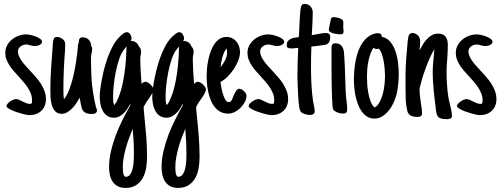

<svg xmlns="http://www.w3.org/2000/svg" viewBox="-20 -566 2490 955"><path d="M189 -357.9Q189 -352.1 184.8 -348.1Q180.7 -344.2 174.8 -341.6Q168.9 -338.9 162.8 -337.9Q156.7 -336.9 152.8 -336.9Q147 -336.9 141.6 -338.1Q136.2 -339.4 130.9 -340.8Q125.5 -342.3 120.6 -343.5Q115.7 -344.7 110.4 -344.7Q103 -344.7 95.7 -342.3Q88.4 -339.8 82.5 -335.4Q76.7 -331.1 73 -324.7Q69.3 -318.4 69.3 -310.5Q69.3 -298.8 74.2 -287.4Q79.1 -275.9 87.2 -264.2Q95.2 -252.4 105.7 -240.5Q116.2 -228.5 127.9 -216.3Q142.1 -200.7 156.5 -184.6Q170.9 -168.5 182.4 -150.9Q193.8 -133.3 201.2 -113.8Q208.5 -94.2 208.5 -72.8Q208.5 -54.2 202.4 -39.6Q196.3 -24.9 185.3 -14.6Q174.3 -4.4 158.9 1.2Q143.6 6.8 125.5 6.8Q120.6 6.8 110.6 4.9Q100.6 2.9 87.9 -0.7Q75.2 -4.4 61.8 -8.8Q48.3 -13.2 37.4 -18.3Q26.4 -23.4 19.3 -28.6Q12.2 -33.7 12.2 -38.1Q12.2 -43.9 17.6 -50Q22.9 -56.2 30.3 -61.3Q37.6 -66.4 45.7 -69.8Q53.7 -73.2 59.1 -73.2Q66.4 -73.2 74.5 -69.8Q82.5 -66.4 90.8 -62Q100.1 -57.1 109.6 -53.2Q119.1 -49.3 129.4 -49.3Q137.2 -49.3 138.4 -54.7Q139.6 -60.1 139.6 -66.9Q139.6 -84 133.8 -99.4Q127.9 -114.7 118.7 -129.4Q109.4 -144 97.2 -158Q85 -171.9 72.8 -185.5Q60.1 -199.2 48.1 -212.9Q36.1 -226.6 26.9 -241Q17.6 -255.4 12 -270.5Q6.3 -285.6 6.3 -302.7Q6.3 -323.7 15.6 -340.6Q24.9 -357.4 39.8 -369.6Q54.7 -381.8 73.5 -388.4Q92.3 -395 111.3 -395Q117.7 -395 130.9 -392.3Q144 -389.6 156.7 -384.8Q169.4 -379.9 179.2 -373Q189 -366.2 189 -357.9Z M438.5 -322.3Q438.5 -317.4 437.5 -312Q436.5 -306.6 435.5 -302.2Q434.6 -296.9 433.6 -292.2Q432.6 -287.6 432.6 -283.2Q432.6 -237.8 434.3 -192.1Q436 -146.5 443.8 -100.6Q446.3 -83 449.7 -66.4Q453.1 -49.8 457.5 -32.7L458.5 -29.8V-30.8Q460 -27.3 461.2 -23.7Q462.4 -20 462.4 -16.1Q462.4 -10.7 459.7 -7.3Q457 -3.9 453.1 -2Q449.2 0 444.6 0.5Q439.9 1 436 1Q419.9 1 410.4 -2.7Q400.9 -6.3 395 -12.9Q389.2 -19.5 386.5 -28.8Q383.8 -38.1 381.8 -49.3L380.4 -58.1Q378.4 -64.9 377.9 -72.8Q377.4 -76.7 377.2 -76.4Q377 -76.2 376.5 -80.1Q369.6 -67.9 360.6 -54Q351.6 -40 340.1 -28.1Q328.6 -16.1 315.4 -8.1Q302.2 0 287.1 0Q266.1 0 254.6 -12.7Q243.2 -25.4 237.8 -43.7Q232.4 -62 231.4 -81.8Q230.5 -101.6 230.5 -116.2Q230.5 -171.9 234.1 -226.6Q237.8 -281.2 242.2 -336.4Q242.2 -337.9 242.4 -340.3Q242.7 -342.8 242.7 -344.2Q243.2 -351.1 243.7 -356.9Q244.1 -362.8 246.1 -368.2V-367.7Q248 -375.5 251.7 -378.9Q255.4 -382.3 263.2 -382.3Q270.5 -382.3 277.8 -379.6Q285.2 -377 291 -372.3Q296.9 -367.7 300.5 -361.3Q304.2 -355 304.2 -347.2Q304.2 -343.3 304.2 -337.9Q304.2 -332.5 303.7 -328.6Q303.7 -325.2 303.5 -320.1Q303.2 -314.9 303.2 -311.5Q299.3 -264.6 297.4 -218.5Q295.4 -172.4 295.4 -125Q295.4 -111.8 295.7 -98.6Q295.9 -85.4 298.3 -72.3Q314.5 -92.8 326.2 -124.8Q337.9 -156.7 345.9 -192.6Q354 -228.5 359.1 -263.9Q364.3 -299.3 366.7 -326.7Q366.7 -328.1 366.9 -330.1Q367.2 -332 367.2 -333.5Q367.7 -338.9 368.2 -343.8Q368.7 -348.6 371.6 -353Q371.6 -357.4 372.1 -362.3Q372.6 -367.2 374.5 -371.3Q376.5 -375.5 380.1 -377.9Q383.8 -380.4 390.6 -380.4Q410.2 -380.4 421.4 -368.4Q432.6 -356.4 433.6 -337.9Q436 -334 437.3 -330.3Q438.5 -326.7 438.5 -322.3Z M743.2 -121.1Q743.2 -116.2 740.5 -109.6Q737.8 -103 733.6 -95.9Q729.5 -88.9 724.6 -81.5Q719.7 -74.2 715.3 -68.4L708 -58.1L700.7 -45.4L694.3 -33.7Q694.8 -23.9 695.8 -12.7Q696.8 -1.5 697.8 8.8Q703.1 59.1 707.3 111.3Q711.4 163.6 711.4 213.9Q711.4 240.7 707 268.3Q702.6 295.9 690.7 318.1Q678.7 340.3 657.7 354.5Q636.7 368.7 604 368.7Q581.5 368.7 565.9 360.4Q550.3 352.1 540.8 338.1Q531.2 324.2 526.9 305.7Q522.5 287.1 522.5 267.1Q522.5 227.5 531.7 187Q541 146.5 555.9 106.9Q570.8 67.4 589.8 29.5Q608.9 -8.3 628.4 -43Q628.4 -43.9 628.4 -45.2Q628.4 -46.4 627.9 -49.3Q621.6 -37.6 613.5 -25.1Q605.5 -12.7 595.5 -2.9Q585.4 6.8 573.5 13.2Q561.5 19.5 546.9 19.5Q526.4 19.5 512.7 9.8Q499 0 491 -15.1Q482.9 -30.3 479.5 -48.3Q476.1 -66.4 476.1 -82.5Q476.1 -101.1 478.3 -119.1Q480.5 -137.2 483.4 -154.3Q488.3 -181.6 495.8 -213.6Q503.4 -245.6 514.6 -277.1Q525.9 -308.6 540.8 -336.4Q555.7 -364.3 575.7 -383.8L579.6 -387.2Q585.9 -393.6 594.2 -399.7Q602.5 -405.8 611.3 -405.8Q616.7 -405.8 620.8 -402.8Q625 -399.9 627.9 -395.3Q630.9 -390.6 632.6 -385.3Q634.3 -379.9 634.3 -375Q634.3 -369.1 629.9 -362.3H630.9Q660.6 -362.3 670.9 -335Q676.3 -330.1 679 -323.2Q681.6 -316.4 681.6 -308.6Q681.6 -304.7 681.2 -300Q680.7 -295.4 679.7 -291.5Q678.7 -287.1 678.2 -283.2Q677.7 -279.3 677.7 -275.9Q677.7 -264.6 678.2 -248Q678.7 -231.4 679.7 -213.4Q680.7 -195.3 681.9 -178Q683.1 -160.6 684.1 -147.9Q687.5 -152.3 692.1 -155.8Q696.8 -159.2 703.1 -159.2Q708.5 -159.2 715.6 -155.3Q722.7 -151.4 728.8 -145.5Q734.9 -139.6 739 -133.1Q743.2 -126.5 743.2 -121.1ZM608.9 -322.3Q608.9 -325.2 609.1 -328.6Q609.4 -332 610.4 -335.9L606.9 -331.5Q603 -327.1 599.6 -323.2Q596.2 -319.3 593.3 -314.9Q580.6 -296.4 571 -266.8Q561.5 -237.3 555.2 -204.8Q548.8 -172.4 545.7 -141.1Q542.5 -109.9 542.5 -87.4Q542.5 -76.2 543 -64.9Q543.5 -53.7 547.9 -43Q554.7 -50.3 559.1 -58.8Q563.5 -67.4 567.4 -76.7Q578.1 -100.6 585.9 -132.3Q593.8 -164.1 598.6 -197.8Q603.5 -231.4 606 -263.9Q608.4 -296.4 608.9 -322.3ZM646 199.2Q646 166 644.5 137Q643.1 107.9 640.1 74.7Q631.3 95.7 622.3 119.9Q613.3 144 606.4 168.7Q599.6 193.4 595.2 217.8Q590.8 242.2 590.8 264.2V267.6Q590.8 278.8 592.3 291.7Q593.8 304.7 601.6 313H606.9Q616.7 313 623.3 306.4Q629.9 299.8 634.3 289.6Q638.7 279.3 641.1 266.6Q643.6 253.9 644.5 241.2Q645.5 228.5 645.8 217.3Q646 206.1 646 199.2Z M1004.4 -121.1Q1004.4 -116.2 1001.7 -109.6Q999 -103 994.9 -95.9Q990.7 -88.9 985.8 -81.5Q981 -74.2 976.6 -68.4L969.2 -58.1L961.9 -45.4L955.6 -33.7Q956.1 -23.9 957 -12.7Q958 -1.5 959 8.8Q964.4 59.1 968.5 111.3Q972.7 163.6 972.7 213.9Q972.7 240.7 968.3 268.3Q963.9 295.9 951.9 318.1Q939.9 340.3 918.9 354.5Q897.9 368.7 865.2 368.7Q842.8 368.7 827.1 360.4Q811.5 352.1 802 338.1Q792.5 324.2 788.1 305.7Q783.7 287.1 783.7 267.1Q783.7 227.5 793 187Q802.2 146.5 817.1 106.9Q832 67.4 851.1 29.5Q870.1 -8.3 889.6 -43Q889.6 -43.9 889.6 -45.2Q889.6 -46.4 889.2 -49.3Q882.8 -37.6 874.8 -25.1Q866.7 -12.7 856.7 -2.9Q846.7 6.8 834.7 13.2Q822.8 19.5 808.1 19.5Q787.6 19.5 773.9 9.8Q760.3 0 752.2 -15.1Q744.1 -30.3 740.7 -48.3Q737.3 -66.4 737.3 -82.5Q737.3 -101.1 739.5 -119.1Q741.7 -137.2 744.6 -154.3Q749.5 -181.6 757.1 -213.6Q764.6 -245.6 775.9 -277.1Q787.1 -308.6 802 -336.4Q816.9 -364.3 836.9 -383.8L840.8 -387.2Q847.2 -393.6 855.5 -399.7Q863.8 -405.8 872.6 -405.8Q877.9 -405.8 882.1 -402.8Q886.2 -399.9 889.2 -395.3Q892.1 -390.6 893.8 -385.3Q895.5 -379.9 895.5 -375Q895.5 -369.1 891.1 -362.3H892.1Q921.9 -362.3 932.1 -335Q937.5 -330.1 940.2 -323.2Q942.9 -316.4 942.9 -308.6Q942.9 -304.7 942.4 -300Q941.9 -295.4 940.9 -291.5Q939.9 -287.1 939.5 -283.2Q939 -279.3 939 -275.9Q939 -264.6 939.5 -248Q939.9 -231.4 940.9 -213.4Q941.9 -195.3 943.1 -178Q944.3 -160.6 945.3 -147.9Q948.7 -152.3 953.4 -155.8Q958 -159.2 964.4 -159.2Q969.7 -159.2 976.8 -155.3Q983.9 -151.4 990 -145.5Q996.1 -139.6 1000.2 -133.1Q1004.4 -126.5 1004.4 -121.1ZM870.1 -322.3Q870.1 -325.2 870.4 -328.6Q870.6 -332 871.6 -335.9L868.2 -331.5Q864.3 -327.1 860.8 -323.2Q857.4 -319.3 854.5 -314.9Q841.8 -296.4 832.3 -266.8Q822.8 -237.3 816.4 -204.8Q810.1 -172.4 806.9 -141.1Q803.7 -109.9 803.7 -87.4Q803.7 -76.2 804.2 -64.9Q804.7 -53.7 809.1 -43Q815.9 -50.3 820.3 -58.8Q824.7 -67.4 828.6 -76.7Q839.4 -100.6 847.2 -132.3Q855 -164.1 859.9 -197.8Q864.7 -231.4 867.2 -263.9Q869.6 -296.4 870.1 -322.3ZM907.2 199.2Q907.2 166 905.8 137Q904.3 107.9 901.4 74.7Q892.6 95.7 883.5 119.9Q874.5 144 867.7 168.7Q860.8 193.4 856.4 217.8Q852.1 242.2 852.1 264.2V267.6Q852.1 278.8 853.5 291.7Q855 304.7 862.8 313H868.2Q877.9 313 884.5 306.4Q891.1 299.8 895.5 289.6Q899.9 279.3 902.3 266.6Q904.8 253.9 905.8 241.2Q906.7 228.5 907 217.3Q907.2 206.1 907.2 199.2Z M1206.1 -89.4Q1206.1 -74.7 1198 -59.1Q1189.9 -43.5 1177.2 -30.5Q1164.6 -17.6 1148.2 -9.3Q1131.8 -1 1115.7 -1Q1092.8 -1 1076.2 -10Q1059.6 -19 1047.4 -34.4Q1035.2 -49.8 1027.6 -69.3Q1020 -88.9 1015.6 -109.6Q1011.2 -130.4 1009.5 -151.1Q1007.8 -171.9 1007.8 -189Q1007.8 -203.6 1009.5 -223.6Q1011.2 -243.7 1015.4 -265.1Q1019.5 -286.6 1026.9 -307.6Q1034.2 -328.6 1045.2 -345.2Q1056.2 -361.8 1071.5 -372.1Q1086.9 -382.3 1106.9 -382.3Q1122.6 -382.3 1135 -376Q1147.5 -369.6 1156 -359.1Q1164.6 -348.6 1169.2 -335Q1173.8 -321.3 1173.8 -306.6Q1173.8 -287.6 1165 -265.1Q1156.2 -242.7 1142.3 -221.7Q1128.4 -200.7 1111.1 -183.8Q1093.8 -167 1076.7 -158.2Q1077.6 -149.4 1080.6 -132.6Q1083.5 -115.7 1088.6 -99.1Q1093.8 -82.5 1100.8 -70.3Q1107.9 -58.1 1117.7 -58.1Q1122.6 -58.1 1126.2 -61Q1129.9 -64 1132.8 -68.8Q1135.7 -73.7 1137.9 -79.6Q1140.1 -85.4 1142.1 -90.8L1145 -97.7Q1146 -99.1 1146.2 -99.6Q1146.5 -100.1 1147 -101.1Q1150.4 -107.4 1153.6 -112.8Q1156.7 -118.2 1162.6 -122.1H1162.1Q1164.1 -124 1166.3 -124.3Q1168.5 -124.5 1170.4 -124.5Q1175.8 -124.5 1182.1 -121.1Q1188.5 -117.7 1193.8 -112.5Q1199.2 -107.4 1202.6 -101.3Q1206.1 -95.2 1206.1 -89.4ZM1109.4 -304.7Q1109.4 -309.6 1108.9 -314.9Q1108.4 -320.3 1106.4 -324.2Q1099.6 -315.9 1094.5 -304.4Q1089.4 -293 1085.9 -280.5Q1082.5 -268.1 1080.3 -255.4Q1078.1 -242.7 1077.1 -231.9Q1089.8 -247.1 1099.6 -266.4Q1109.4 -285.6 1109.4 -304.7Z M1393.6 -357.9Q1393.6 -352.1 1389.4 -348.1Q1385.3 -344.2 1379.4 -341.6Q1373.5 -338.9 1367.4 -337.9Q1361.3 -336.9 1357.4 -336.9Q1351.6 -336.9 1346.2 -338.1Q1340.8 -339.4 1335.4 -340.8Q1330.1 -342.3 1325.2 -343.5Q1320.3 -344.7 1314.9 -344.7Q1307.6 -344.7 1300.3 -342.3Q1293 -339.8 1287.1 -335.4Q1281.2 -331.1 1277.6 -324.7Q1273.9 -318.4 1273.9 -310.5Q1273.9 -298.8 1278.8 -287.4Q1283.7 -275.9 1291.7 -264.2Q1299.8 -252.4 1310.3 -240.5Q1320.8 -228.5 1332.5 -216.3Q1346.7 -200.7 1361.1 -184.6Q1375.5 -168.5 1387 -150.9Q1398.4 -133.3 1405.8 -113.8Q1413.1 -94.2 1413.1 -72.8Q1413.1 -54.2 1407 -39.6Q1400.9 -24.9 1389.9 -14.6Q1378.9 -4.4 1363.5 1.2Q1348.1 6.8 1330.1 6.8Q1325.2 6.8 1315.2 4.9Q1305.2 2.9 1292.5 -0.7Q1279.8 -4.4 1266.4 -8.8Q1252.9 -13.2 1241.9 -18.3Q1231 -23.4 1223.9 -28.6Q1216.8 -33.7 1216.8 -38.1Q1216.8 -43.9 1222.2 -50Q1227.5 -56.2 1234.9 -61.3Q1242.2 -66.4 1250.2 -69.8Q1258.3 -73.2 1263.7 -73.2Q1271 -73.2 1279.1 -69.8Q1287.1 -66.4 1295.4 -62Q1304.7 -57.1 1314.2 -53.2Q1323.7 -49.3 1334 -49.3Q1341.8 -49.3 1343 -54.7Q1344.2 -60.1 1344.2 -66.9Q1344.2 -84 1338.4 -99.4Q1332.5 -114.7 1323.2 -129.4Q1314 -144 1301.8 -158Q1289.6 -171.9 1277.3 -185.5Q1264.6 -199.2 1252.7 -212.9Q1240.7 -226.6 1231.4 -241Q1222.2 -255.4 1216.6 -270.5Q1210.9 -285.6 1210.9 -302.7Q1210.9 -323.7 1220.2 -340.6Q1229.5 -357.4 1244.4 -369.6Q1259.3 -381.8 1278.1 -388.4Q1296.9 -395 1315.9 -395Q1322.3 -395 1335.4 -392.3Q1348.6 -389.6 1361.3 -384.8Q1374 -379.9 1383.8 -373Q1393.6 -366.2 1393.6 -357.9Z M1545.4 -12.2Q1545.4 -6.8 1543 -3.2Q1540.5 0.5 1536.9 2.4Q1533.2 4.4 1529.1 5.1Q1524.9 5.9 1521 5.9Q1515.6 5.9 1508.5 4.6Q1501.5 3.4 1494.6 1Q1487.8 -1.5 1482.2 -5.1Q1476.6 -8.8 1473.6 -14.2Q1470.7 -19 1468.5 -32.5Q1466.3 -45.9 1464.8 -63.7Q1463.4 -81.5 1462.4 -101.8Q1461.4 -122.1 1460.7 -140.6Q1460 -159.2 1459.7 -174.1Q1459.5 -189 1459.5 -196.3Q1459.5 -230.5 1460.7 -262.5Q1461.9 -294.4 1463.4 -328.1Q1460.9 -328.1 1458.5 -327.6Q1456.1 -327.1 1453.6 -327.1Q1447.3 -326.2 1440.7 -325.7Q1434.1 -325.2 1427.2 -325.2Q1418.9 -325.2 1412.6 -328.1Q1406.2 -331.1 1406.2 -341.3Q1406.2 -353.5 1411.6 -360.8Q1417 -368.2 1425.3 -372.3Q1433.6 -376.5 1443.4 -378.2Q1453.1 -379.9 1462.4 -380.9Q1463.9 -380.9 1464.4 -381.1Q1464.8 -381.3 1466.3 -381.3Q1466.8 -387.2 1467.3 -395.8Q1467.8 -404.3 1468.3 -414.6Q1468.8 -430.7 1469.7 -449Q1470.7 -467.3 1471.7 -484.1Q1472.7 -501 1474.1 -513.9Q1475.6 -526.9 1477.1 -532.2Q1479.5 -538.6 1482.7 -542.5Q1485.8 -546.4 1494.6 -546.4Q1514.2 -546.4 1524.9 -533.7Q1535.6 -521 1535.6 -502.4Q1535.6 -481 1534.4 -459.5Q1533.2 -438 1532.2 -416L1530.8 -391.1Q1543 -392.6 1555.2 -395.5Q1566.9 -397.9 1578.9 -399.9Q1590.8 -401.9 1602.1 -401.9Q1611.8 -401.9 1617.2 -396.7Q1622.6 -391.6 1622.6 -381.8Q1622.6 -371.1 1618.7 -360.8Q1614.7 -350.6 1605 -345.2H1605.5Q1603.5 -344.2 1593.8 -342.5Q1584 -340.8 1571.5 -339.4Q1559.1 -337.9 1547.1 -336.4Q1535.2 -335 1529.3 -334.5H1528.8Q1527.8 -307.1 1527.3 -280.5Q1526.9 -253.9 1526.9 -226.6Q1526.9 -189 1529.1 -146.7Q1531.2 -104.5 1536.6 -66.4L1540.5 -44.4Q1542.5 -36.1 1543.9 -28.1Q1545.4 -20 1545.4 -12.2Z M1689 -410.6Q1689 -402.3 1685.3 -398.7Q1681.6 -395 1671.9 -395Q1667.5 -395 1658.2 -396.2Q1648.9 -397.5 1639.4 -399.9Q1629.9 -402.3 1622.8 -406.7Q1615.7 -411.1 1615.7 -417.5Q1615.7 -419.4 1617.2 -428.5Q1618.7 -437.5 1620.8 -447.8Q1623 -458 1624.8 -466.3Q1626.5 -474.6 1627.4 -475.6V-475.1Q1629.9 -479 1633.3 -480Q1636.7 -481 1640.1 -481Q1644.5 -481 1651.6 -479.7Q1658.7 -478.5 1665.8 -476.3Q1672.9 -474.1 1678.7 -470.7Q1684.6 -467.3 1686 -463.4Q1687.5 -459.5 1687.7 -452.9Q1688 -446.3 1687.5 -440.9Q1687.5 -439 1687.3 -436.3Q1687 -433.6 1687 -432.1Q1687 -429.7 1687.3 -427.2Q1687.5 -424.8 1688 -422.4Q1688.5 -419.9 1688.7 -417Q1689 -414.1 1689 -410.6ZM1707 -21.5Q1707 -10.3 1701.9 -5.6Q1696.8 -1 1685.5 -1Q1679.7 -1 1672.6 -2.4Q1665.5 -3.9 1658.7 -6.6Q1651.9 -9.3 1646 -13.2Q1640.1 -17.1 1637.2 -22Q1635.3 -24.9 1633.8 -40Q1632.3 -55.2 1631.6 -77.6Q1630.9 -100.1 1630.1 -127.9Q1629.4 -155.8 1629.2 -184.1Q1628.9 -212.4 1628.9 -239.3Q1628.9 -266.1 1628.9 -286.1V-323.7Q1628.9 -328.6 1629.2 -333.5Q1629.4 -338.4 1631.1 -342Q1632.8 -345.7 1636.5 -348.1Q1640.1 -350.6 1647 -350.6Q1668.5 -350.6 1678.5 -338.6Q1688.5 -326.7 1690.9 -306.6Q1693.4 -276.9 1694.6 -247.3Q1695.8 -217.8 1696.8 -187.5Q1697.8 -160.2 1698.5 -133.5Q1699.2 -106.9 1701.7 -80.6Q1702.1 -75.2 1702.6 -70.3Q1703.1 -65.4 1704.1 -60.5Q1705.1 -50.8 1706.1 -41.3Q1707 -31.7 1707 -21.5Z M1963.4 -200.2Q1963.4 -157.7 1956.3 -115.5Q1949.2 -73.2 1927.2 -35.6Q1920.4 -24.4 1911.6 -13.9Q1902.8 -3.4 1892.3 5.1Q1881.8 13.7 1869.4 18.8Q1856.9 23.9 1843.3 23.9Q1821.8 23.9 1805.9 13.9Q1790 3.9 1778.6 -12.5Q1767.1 -28.8 1759.5 -49.6Q1752 -70.3 1747.8 -92Q1743.7 -113.8 1741.9 -134.3Q1740.2 -154.8 1740.2 -170.4Q1740.2 -188 1741.7 -209Q1743.2 -230 1746.8 -252Q1750.5 -273.9 1756.6 -295.4Q1762.7 -316.9 1772.5 -335.7Q1782.2 -354.5 1795.9 -369.4Q1809.6 -384.3 1827.6 -393.1V-392.6Q1843.3 -400.9 1858.9 -400.9Q1868.7 -400.9 1874 -396.7Q1879.4 -392.6 1878.9 -382.8Q1905.8 -377.9 1922.4 -356.9Q1939 -335.9 1948 -308.1Q1957 -280.3 1960.2 -251Q1963.4 -221.7 1963.4 -200.2ZM1853 -322.3Q1844.7 -322.3 1837.4 -328.6Q1828.1 -314.5 1821.8 -296.1Q1815.4 -277.8 1811.8 -258.5Q1808.1 -239.3 1806.6 -219.7Q1805.2 -200.2 1805.2 -183.1Q1805.2 -168.9 1806.6 -146.7Q1808.1 -124.5 1812.3 -102.1Q1816.4 -79.6 1824 -60.1Q1831.5 -40.5 1843.8 -31.2Q1858.9 -40 1868.9 -59.3Q1878.9 -78.6 1884.8 -101.6Q1890.6 -124.5 1892.8 -147.9Q1895 -171.4 1895 -188Q1895 -200.2 1893.6 -219.7Q1892.1 -239.3 1888.7 -259.5Q1885.3 -279.8 1879.2 -297.4Q1873 -314.9 1863.8 -323.7Q1859.4 -322.3 1853 -322.3Z M2079.1 -2.4Q2079.1 8.8 2072.5 12.2Q2065.9 15.6 2056.6 15.6Q2048.3 15.6 2040.3 14.4Q2032.2 13.2 2025.1 9.8Q2018.1 6.3 2012.9 0.5Q2007.8 -5.4 2005.9 -14.6Q1999 -43.9 1998 -72Q1997.1 -100.1 1997.1 -129.9V-189.9Q1997.1 -231 2000.5 -275.1Q2003.9 -319.3 2007.8 -360.4Q2007.8 -361.8 2008.3 -363.8Q2008.8 -365.7 2008.8 -366.7Q2009.3 -372.1 2010.3 -378.4Q2011.2 -384.8 2013.4 -389.9Q2015.6 -395 2019.8 -398.4Q2023.9 -401.9 2030.8 -401.9Q2038.6 -401.9 2045.7 -398.7Q2052.7 -395.5 2058.1 -390.4Q2063.5 -385.3 2066.7 -377.9Q2069.8 -370.6 2069.8 -362.8Q2069.8 -354.5 2069.3 -344.5Q2068.8 -334.5 2067.9 -325.7Q2067.9 -323.2 2067.6 -320.3Q2067.4 -317.4 2066.9 -314.9Q2073.7 -328.6 2082.5 -343.5Q2091.3 -358.4 2102.8 -370.8Q2114.3 -383.3 2128.2 -391.1Q2142.1 -398.9 2159.2 -398.9Q2173.3 -398.9 2182.6 -394.5Q2191.9 -390.1 2197.5 -382.1Q2203.1 -374 2205.3 -363.3Q2207.5 -352.5 2207.5 -340.3Q2207.5 -323.7 2206.5 -306.9Q2205.6 -290 2204.6 -273.4Q2203.1 -256.3 2202.1 -239.7Q2201.2 -223.1 2201.2 -206.1Q2201.2 -185.5 2202.1 -163.8Q2203.1 -142.1 2205.1 -122.3Q2207 -102.5 2209.5 -86.7Q2211.9 -70.8 2214.4 -62Q2216.3 -54.7 2218.5 -45.2Q2220.7 -35.6 2222.9 -25.6Q2225.1 -15.6 2226.6 -6.3Q2228 2.9 2228 10.3Q2228 21 2219.5 23.9Q2210.9 26.9 2202.6 26.9Q2194.3 26.9 2183.8 25.6Q2173.3 24.4 2165 20Q2154.8 12.7 2151.6 -0.5Q2148.4 -13.7 2147.5 -26.4L2146 -39.6Q2144.5 -51.3 2142.1 -70.3Q2139.6 -89.4 2137.5 -112.3Q2135.3 -135.3 2133.8 -159.9Q2132.3 -184.6 2132.3 -208Q2132.3 -229 2134 -248.5Q2135.7 -268.1 2137.7 -288.1Q2138.7 -298.3 2139.2 -304.7Q2139.6 -311 2140.6 -321.3Q2130.9 -305.7 2121.1 -284.7Q2111.3 -263.7 2102.5 -241Q2093.8 -218.3 2086.7 -196.8Q2079.6 -175.3 2075.7 -159.2L2072.8 -148.4Q2070.3 -140.6 2068.6 -132.8Q2066.9 -125 2066.9 -118.2Q2066.9 -109.4 2067.9 -97.9Q2068.8 -86.4 2070.3 -76.2Q2071.8 -64 2073.7 -51.3Q2073.7 -50.3 2074.7 -44.9Q2075.7 -39.6 2076.7 -32.2Q2077.6 -24.9 2078.4 -16.8Q2079.1 -8.8 2079.1 -2.4Z M2429.7 -357.9Q2429.7 -352.1 2425.5 -348.1Q2421.4 -344.2 2415.5 -341.6Q2409.7 -338.9 2403.6 -337.9Q2397.5 -336.9 2393.6 -336.9Q2387.7 -336.9 2382.3 -338.1Q2377 -339.4 2371.6 -340.8Q2366.2 -342.3 2361.3 -343.5Q2356.4 -344.7 2351.1 -344.7Q2343.8 -344.7 2336.4 -342.3Q2329.1 -339.8 2323.2 -335.4Q2317.4 -331.1 2313.7 -324.7Q2310.1 -318.4 2310.1 -310.5Q2310.1 -298.8 2314.9 -287.4Q2319.8 -275.9 2327.9 -264.2Q2335.9 -252.4 2346.4 -240.5Q2356.9 -228.5 2368.7 -216.3Q2382.8 -200.7 2397.2 -184.6Q2411.6 -168.5 2423.1 -150.9Q2434.6 -133.3 2441.9 -113.8Q2449.2 -94.2 2449.2 -72.8Q2449.2 -54.2 2443.1 -39.6Q2437 -24.9 2426 -14.6Q2415 -4.4 2399.7 1.2Q2384.3 6.8 2366.2 6.8Q2361.3 6.8 2351.3 4.9Q2341.3 2.9 2328.6 -0.7Q2315.9 -4.4 2302.5 -8.8Q2289.1 -13.2 2278.1 -18.3Q2267.1 -23.4 2260 -28.6Q2252.9 -33.7 2252.9 -38.1Q2252.9 -43.9 2258.3 -50Q2263.7 -56.2 2271 -61.3Q2278.3 -66.4 2286.4 -69.8Q2294.4 -73.2 2299.8 -73.2Q2307.1 -73.2 2315.2 -69.8Q2323.2 -66.4 2331.5 -62Q2340.8 -57.1 2350.3 -53.2Q2359.9 -49.3 2370.1 -49.3Q2377.9 -49.3 2379.2 -54.7Q2380.4 -60.1 2380.4 -66.9Q2380.4 -84 2374.5 -99.4Q2368.7 -114.7 2359.4 -129.4Q2350.1 -144 2337.9 -158Q2325.7 -171.9 2313.5 -185.5Q2300.8 -199.2 2288.8 -212.9Q2276.9 -226.6 2267.6 -241Q2258.3 -255.4 2252.7 -270.5Q2247.1 -285.6 2247.1 -302.7Q2247.1 -323.7 2256.3 -340.6Q2265.6 -357.4 2280.5 -369.6Q2295.4 -381.8 2314.2 -388.4Q2333 -395 2352.1 -395Q2358.4 -395 2371.6 -392.3Q2384.8 -389.6 2397.5 -384.8Q2410.2 -379.9 2419.9 -373Q2429.7 -366.2 2429.7 -357.9Z"/></svg>

Font: Just Another Hand
Style: Regular
Weight: 400
Designer: Astigmatic (AOETI)
Foundry: Astigmatic (AOETI)
Version: Version 1.000